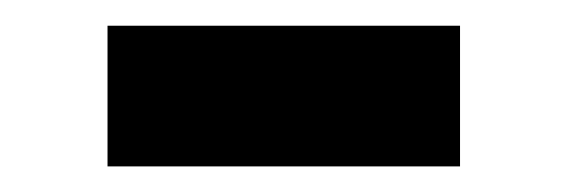

<svg xmlns="http://www.w3.org/2000/svg" viewBox="-20 -379 438 150"><path d="M64 -249V-358.9H339.4V-249Z"/></svg>

Font: Suwannaphum
Style: Bold
Weight: 700
Designer: Danh Hong
Version: Version 8.002; ttfautohint (v1.8.3)